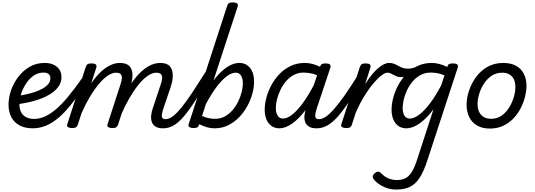

<svg xmlns="http://www.w3.org/2000/svg" viewBox="-20 -1035 4383 1574"><path d="M250 17Q183 17 138.5 -8Q94 -33 72 -76.5Q50 -120 50 -177Q50 -233 70 -292.5Q90 -352 129 -403.5Q168 -455 222.5 -487Q277 -519 346 -519Q389 -519 419.5 -504.5Q450 -490 467 -464Q484 -438 484 -402Q484 -362 461.5 -328.5Q439 -295 400 -269Q361 -243 311 -224.5Q261 -206 205.5 -194.5Q150 -183 95 -177L107 -247Q144 -251 183.5 -259Q223 -267 260 -279Q297 -291 327 -307.5Q357 -324 375 -345Q393 -366 393 -392Q393 -417 378 -428.5Q363 -440 336 -440Q292 -440 256 -415Q220 -390 194 -350.5Q168 -311 153.5 -266.5Q139 -222 139 -182Q139 -142 153.5 -114.5Q168 -87 196 -73.5Q224 -60 262 -60Q276 -60 281.5 -48.5Q287 -37 285 -21.5Q283 -6 274 5.5Q265 17 250 17Z M246 17Q237 17 233.5 5.5Q230 -6 231.5 -21.5Q233 -37 240 -48.5Q247 -60 259 -60Q300 -60 342.5 -77.5Q385 -95 432.5 -134Q480 -173 534.5 -238Q589 -303 655 -397Q661 -405 673 -400Q685 -395 694 -385.5Q703 -376 698 -367Q631 -265 573.5 -191.5Q516 -118 462.5 -72Q409 -26 356 -4.5Q303 17 246 17Z M1317 17Q1275 17 1253 1.5Q1231 -14 1223.5 -38.5Q1216 -63 1219.5 -92.5Q1223 -122 1233 -149L1298 -344Q1307 -370 1309 -391.5Q1311 -413 1300.5 -426Q1290 -439 1261 -439Q1229 -439 1192 -414Q1155 -389 1117 -342.5Q1079 -296 1042.5 -233.5Q1006 -171 974 -97L935 -96Q970 -195 1011 -273.5Q1052 -352 1099 -407Q1146 -462 1195 -490.5Q1244 -519 1294 -519Q1348 -519 1372 -492Q1396 -465 1396.5 -419.5Q1397 -374 1378 -318L1320 -147Q1303 -96 1307 -77Q1311 -58 1337 -58Q1351 -58 1358 -46.5Q1365 -35 1362.5 -20.5Q1360 -6 1349 5.5Q1338 17 1317 17ZM569 15Q553 15 539 8Q525 1 532 -18L682 -483Q689 -503 698.5 -509Q708 -515 727 -515Q758 -515 766.5 -505.5Q775 -496 768 -476L728 -352Q755 -392 784 -423.5Q813 -455 842.5 -476Q872 -497 902.5 -508Q933 -519 963 -519Q1017 -519 1041.5 -492.5Q1066 -466 1066 -420Q1066 -374 1047 -318L947 -11Q942 2 932 8.5Q922 15 899 15Q883 15 869 8Q855 1 862 -18L968 -344Q977 -370 979 -391.5Q981 -413 970.5 -426Q960 -439 931 -439Q900 -439 864 -415Q828 -391 790.5 -346.5Q753 -302 717 -241.5Q681 -181 649 -109L617 -11Q613 2 602.5 8.5Q592 15 569 15Z M1318 17Q1304 17 1297 5.5Q1290 -6 1292 -20.5Q1294 -35 1305 -46.5Q1316 -58 1337 -58Q1365 -58 1396 -81Q1427 -104 1466 -151.5Q1505 -199 1555.5 -275Q1606 -351 1673 -457Q1682 -471 1695 -469.5Q1708 -468 1715 -457.5Q1722 -447 1715 -434Q1642 -306 1587 -219.5Q1532 -133 1487.5 -81Q1443 -29 1402 -6Q1361 17 1318 17Z M1565 15Q1549 15 1534.5 8Q1520 1 1527 -18L1841 -983Q1847 -1003 1856.5 -1009Q1866 -1015 1886 -1015Q1917 -1015 1925.5 -1005.5Q1934 -996 1927 -977L1730 -375Q1768 -425 1805 -457Q1842 -489 1876 -504Q1910 -519 1942 -519Q1997 -519 2030 -478Q2063 -437 2063 -366Q2063 -320 2049 -268Q2035 -216 2007.5 -165.5Q1980 -115 1940.5 -74Q1901 -33 1850.5 -8Q1800 17 1738 17Q1706 17 1674.5 7.5Q1643 -2 1614 -17L1612 -11Q1608 2 1598 8.5Q1588 15 1565 15ZM1636 -84Q1667 -71 1693 -66Q1719 -61 1744 -61Q1788 -61 1824 -81Q1860 -101 1887.5 -133.5Q1915 -166 1933.5 -204.5Q1952 -243 1961.5 -282Q1971 -321 1971 -352Q1971 -379 1964 -398.5Q1957 -418 1944.5 -428.5Q1932 -439 1913 -439Q1878 -439 1838.5 -409.5Q1799 -380 1756 -323Q1713 -266 1668 -182Z M2271 17Q2234 17 2207 -1.5Q2180 -20 2165 -54.5Q2150 -89 2150 -135Q2150 -181 2163.5 -233Q2177 -285 2204 -335.5Q2231 -386 2270.5 -427.5Q2310 -469 2362.5 -494Q2415 -519 2479 -519Q2519 -519 2562 -504.5Q2605 -490 2639 -466L2623 -397Q2576 -423 2539.5 -431.5Q2503 -440 2470 -440Q2425 -440 2388.5 -420.5Q2352 -401 2324.5 -368.5Q2297 -336 2278.5 -297Q2260 -258 2250.5 -219.5Q2241 -181 2241 -150Q2241 -123 2248 -103.5Q2255 -84 2268 -73.5Q2281 -63 2300 -63Q2336 -63 2379.5 -98.5Q2423 -134 2471.5 -202.5Q2520 -271 2568 -368L2600 -328Q2542 -207 2483.5 -131Q2425 -55 2371 -19Q2317 17 2271 17ZM2576 17Q2533 17 2510.5 1.5Q2488 -14 2480.5 -38.5Q2473 -63 2476.5 -92.5Q2480 -122 2490 -149L2601 -483Q2608 -503 2617.5 -509Q2627 -515 2646 -515Q2677 -515 2685.5 -505.5Q2694 -496 2687 -476L2577 -147Q2561 -96 2565 -77Q2569 -58 2595 -58Q2609 -58 2615.5 -46.5Q2622 -35 2620 -20.5Q2618 -6 2607.5 5.5Q2597 17 2576 17Z M2576 17Q2562 17 2555 5.5Q2548 -6 2550 -20.5Q2552 -35 2563 -46.5Q2574 -58 2595 -58Q2621 -58 2651.5 -78.5Q2682 -99 2720 -142.5Q2758 -186 2806.5 -255Q2855 -324 2916 -422Q2925 -436 2939 -434.5Q2953 -433 2961 -422.5Q2969 -412 2962 -399Q2893 -280 2839.5 -199.5Q2786 -119 2742 -71.5Q2698 -24 2658 -3.5Q2618 17 2576 17Z M2816 15Q2800 15 2786 8Q2772 1 2779 -18L2929 -483Q2936 -503 2945.5 -509Q2955 -515 2974 -515Q3005 -515 3013.5 -505.5Q3022 -496 3015 -476L2973 -344Q2999 -386 3025 -418.5Q3051 -451 3077 -473.5Q3103 -496 3126 -507.5Q3149 -519 3169 -519Q3188 -519 3195.5 -507Q3203 -495 3200 -479Q3197 -463 3185.5 -451Q3174 -439 3155 -439Q3136 -439 3105.5 -415.5Q3075 -392 3038.5 -348.5Q3002 -305 2965 -244.5Q2928 -184 2896 -110L2864 -11Q2860 2 2849.5 8.5Q2839 15 2816 15Z M3265 -403Q3247 -403 3233 -408.5Q3219 -414 3206.5 -421Q3194 -428 3182 -433.5Q3170 -439 3156 -439Q3137 -439 3130 -451Q3123 -463 3125 -479Q3127 -495 3138.5 -507Q3150 -519 3169 -519Q3193 -519 3210.5 -512Q3228 -505 3244.5 -495.5Q3261 -486 3279.5 -479Q3298 -472 3325 -472Q3339 -472 3360 -476.5Q3381 -481 3391 -486Q3402 -492 3409 -487.5Q3416 -483 3418.5 -473Q3421 -463 3418 -453Q3415 -443 3404 -438Q3388 -430 3363.5 -422Q3339 -414 3313 -408.5Q3287 -403 3265 -403Z M3227 519Q3178 519 3133.5 500Q3089 481 3056 449Q3037 430 3035.5 415Q3034 400 3054 384Q3070 370 3083 372.5Q3096 375 3111 391Q3135 416 3166.5 428.5Q3198 441 3233 441Q3277 441 3306.5 424.5Q3336 408 3358 371Q3380 334 3400 272L3534 -140Q3494 -86 3454.5 -51Q3415 -16 3379 0.5Q3343 17 3311 17Q3274 17 3247 -1.5Q3220 -20 3205 -54.5Q3190 -89 3190 -135Q3190 -181 3203.5 -233Q3217 -285 3244 -335.5Q3271 -386 3311 -427.5Q3351 -469 3403 -494Q3455 -519 3520 -519Q3550 -519 3582.5 -510.5Q3615 -502 3646 -486L3647 -489Q3652 -505 3662 -510Q3672 -515 3690 -515Q3721 -515 3729.5 -505.5Q3738 -496 3731 -476L3485 275Q3454 372 3418.5 425Q3383 478 3337 498.5Q3291 519 3227 519ZM3339 -63Q3374 -63 3416 -94.5Q3458 -126 3504.5 -187Q3551 -248 3597 -336L3624 -417Q3591 -431 3563.5 -435.5Q3536 -440 3511 -440Q3465 -440 3428.5 -420.5Q3392 -401 3364 -368.5Q3336 -336 3317.5 -297Q3299 -258 3290 -219.5Q3281 -181 3281 -150Q3281 -123 3287.5 -103.5Q3294 -84 3307.5 -73.5Q3321 -63 3339 -63Z M3996 19Q3934 19 3891 -6Q3848 -31 3826.5 -75.5Q3805 -120 3805 -176Q3805 -229 3824 -288.5Q3843 -348 3880.5 -400.5Q3918 -453 3974.5 -486Q4031 -519 4106 -519Q4168 -519 4210.5 -495.5Q4253 -472 4274.5 -429.5Q4296 -387 4296 -331Q4296 -291 4284.5 -243.5Q4273 -196 4249.5 -149.5Q4226 -103 4190 -65Q4154 -27 4105.5 -4Q4057 19 3996 19ZM4006 -61Q4055 -61 4092 -87Q4129 -113 4154 -153.5Q4179 -194 4192 -238.5Q4205 -283 4205 -321Q4205 -360 4192 -386Q4179 -412 4155 -425.5Q4131 -439 4098 -439Q4048 -439 4010 -413.5Q3972 -388 3946.5 -348Q3921 -308 3908 -264Q3895 -220 3895 -183Q3895 -144 3908.5 -116.5Q3922 -89 3947 -75Q3972 -61 4006 -61Z"/></svg>

Font: Playwrite AU TAS
Style: Regular
Weight: 400
Designer: Veronika Burian, José Scaglione
Foundry: TypeTogether
Version: Version 1.002